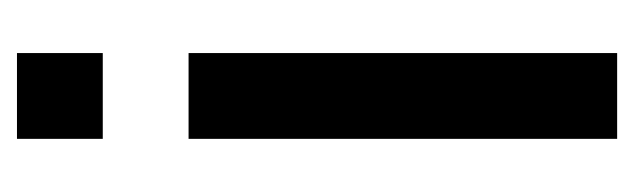

<svg xmlns="http://www.w3.org/2000/svg" viewBox="-278 -462 740 224"><g transform="rotate(-90 92.0 -350.0)"><path d="M42 -700.2H142.1V-600.1H42ZM42 -500H142.1V0H42Z"/></g></svg>

Font: OSP-DIN
Style: DIN
Weight: 500
Width: 3
Version: Version 001.000